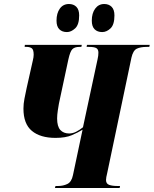

<svg xmlns="http://www.w3.org/2000/svg" viewBox="-20 -938 767 958"><path d="M254 0 257 -10H270Q295 -10 316 -20Q337 -30 344 -64L392 -291Q370 -277 338.5 -263.5Q307 -250 257 -250Q181 -250 139 -285Q97 -320 97 -396Q97 -420 102 -445.5Q107 -471 113 -499L144 -637Q148 -653 148 -665Q148 -691 138 -697.5Q128 -704 113 -704H103L104 -714H388L386 -704H376Q353 -704 341.5 -693Q330 -682 321 -641L274 -421Q272 -411 268.5 -387.5Q265 -364 265 -347Q265 -307 281 -289.5Q297 -272 325 -272Q343 -272 360.5 -281Q378 -290 394 -303L467 -643Q471 -660 471 -675Q471 -692 460.5 -698Q450 -704 425 -704H412L414 -714H727L725 -704H712Q681 -704 662.5 -695Q644 -686 636 -651L515 -75Q512 -62 510.5 -54.5Q509 -47 509 -40Q509 -21 525 -15.5Q541 -10 566 -10H579L577 0ZM490 -778Q466 -778 452 -792Q438 -806 438 -835Q438 -872 455 -895Q472 -918 500 -918Q523 -918 537 -904Q551 -890 551 -861Q551 -815 531.5 -796.5Q512 -778 490 -778ZM314 -778Q290 -778 276 -792Q262 -806 262 -835Q262 -872 278.5 -895Q295 -918 324 -918Q347 -918 361 -904Q375 -890 375 -861Q375 -815 355 -796.5Q335 -778 314 -778Z"/></svg>

Font: Noto Serif Display ExtraCondensed Black
Style: Italic
Weight: 900
Width: 2
Italic angle: -12°
Designer: Monotype Design Team
Foundry: Monotype Imaging Inc.
Version: Version 2.009